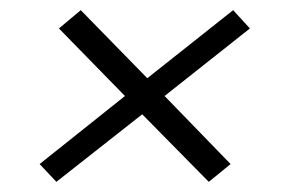

<svg xmlns="http://www.w3.org/2000/svg" viewBox="-20 -560 571 378"><path d="M58 -237 226 -371 96 -504 139 -540 270 -406 439 -540 472 -504 304 -371 434 -237 391 -202 260 -335 91 -202Z"/></svg>

Font: Plata Sans Light
Style: Italic
Weight: 300
Italic angle: -8°
Designer: Pablo Impallari, Andres Torresi, & Cristiano Sobral
Foundry: Pablo Impallari, Andres Torresi, & Cristiano Sobral
Version: Version 1.00;December 28, 2019;FontCreator 12.0.0.2547 64-bi